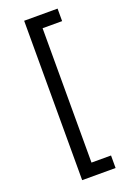

<svg xmlns="http://www.w3.org/2000/svg" viewBox="-170 -832 700 1028"><g transform="rotate(-20 180.0 -318.0)"><path d="M110.4 136.2V-772H300.8V-700.7H189.5V64.9H300.8V136.2Z"/></g></svg>

Font: Inter V
Style: Weight 400 Optical size 14.0
Weight: 400
Designer: Rasmus Andersson
Foundry: rsms
Version: Version 4.000;git-4fc901f